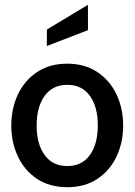

<svg xmlns="http://www.w3.org/2000/svg" viewBox="-20 -769 560 799"><path d="M260 10Q186 10 134 -24.8Q82 -59.5 54.5 -117.8Q27 -176 27 -246.5Q27 -317.5 54.5 -375.8Q82 -434 134 -469Q186 -504 260 -504Q333 -504 385.2 -469Q437.5 -434 465 -375.8Q492.5 -317.5 492.5 -246.5Q492.5 -176 465 -117.8Q437.5 -59.5 385.5 -24.8Q333.5 10 260 10ZM260 -78Q321 -78 354 -123.8Q387 -169.5 387 -247Q387 -324.5 354 -370.2Q321 -416 260 -416Q199 -416 165.8 -370.2Q132.5 -324.5 132.5 -246.5Q132.5 -169.5 165.8 -123.8Q199 -78 260 -78ZM175 -577.5V-646L346 -749V-643.5Z"/></svg>

Font: Cabin SemiCondensedMedium
Style: Regular
Weight: 500
Width: 4
Designer: Pablo Impallari
Foundry: Pablo Impallari. http://www.impallari.com Igino Marini. http://www.ikern.com
Version: Version 3.001